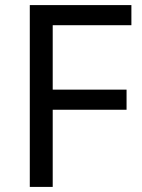

<svg xmlns="http://www.w3.org/2000/svg" viewBox="-20 -734 559 754"><path d="M187 0H97V-714H496V-635H187V-382H477V-303H187Z"/></svg>

Font: ukorean85
Style: Book
Weight: 400
Designer: Jelle Bosma - Monotype Design Team
Foundry: Monotype Imaging Inc.
Version: Version 2.003